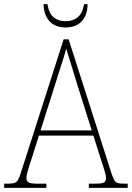

<svg xmlns="http://www.w3.org/2000/svg" viewBox="-23 -903 634 923"><path d="M-3 0V-20H16Q37 -20 47.5 -24Q58 -28 65 -41Q72 -54 80 -81L283 -714H307L515 -63Q522 -44 527.5 -35Q533 -26 543.5 -23Q554 -20 575 -20H591V0H404V-20H433Q469 -20 478 -26.5Q487 -33 487 -48Q487 -57 482 -73.5Q477 -90 472 -107Q467 -124 463 -134L426 -251H164L129 -140Q125 -130 119.5 -111.5Q114 -93 109 -75.5Q104 -58 104 -47Q104 -34 113.5 -27Q123 -20 158 -20H200V0ZM172 -276H418L347 -501Q338 -532 328 -563.5Q318 -595 309.5 -623Q301 -651 295 -670Q292 -654 283 -626.5Q274 -599 264.5 -568.5Q255 -538 247 -513ZM292 -771Q259 -771 235.5 -784.5Q212 -798 199.5 -823.5Q187 -849 186 -883H205Q212 -839 234.5 -820Q257 -801 292 -801Q327 -801 350.5 -820Q374 -839 381 -883H398Q398 -849 385.5 -823.5Q373 -798 349.5 -784.5Q326 -771 292 -771Z"/></svg>

Font: Noto Serif Khmer SemiCondensed Thin
Style: Regular
Weight: 250
Width: 4
Designer: Danh Hong and the Monotype Design Team
Foundry: Monotype Imaging Inc.
Version: Version 2.004